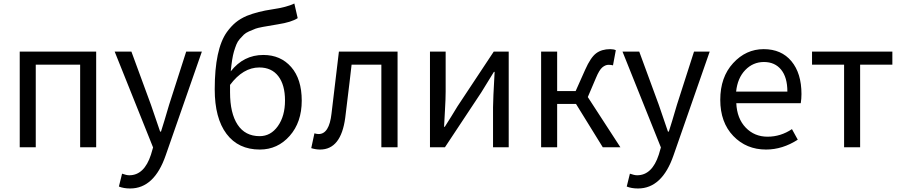

<svg xmlns="http://www.w3.org/2000/svg" viewBox="-20 -836 5114 1090"><path d="M92 0V-543H526V0H435V-469H183V0Z M719 234Q682 234 655 223L673 150Q698 159 714 159Q799 159 837 42L849 1L631 -543H726L837 -241Q875 -128 889 -89H894Q910 -138 940 -241L1037 -543H1126L921 45Q856 234 719 234Z M1286 -312Q1286 -193 1329 -128Q1372 -63 1454 -63Q1517 -63 1557.5 -120Q1598 -177 1598 -265.5Q1598 -354 1560 -403.5Q1522 -453 1452 -453Q1360 -453 1286 -354ZM1455 13Q1333 13 1266 -76Q1199 -165 1199 -329Q1199 -557 1268 -654Q1292 -687 1318 -708.5Q1344 -730 1381 -746Q1444 -771 1526 -783Q1608 -795 1651 -816L1670 -733Q1635 -710 1558 -698Q1451 -681 1431.5 -673.5Q1412 -666 1393 -657.5Q1374 -649 1364 -639Q1354 -629 1341.5 -615Q1329 -601 1322 -583.5Q1315 -566 1308 -543Q1297 -505 1290 -431Q1363 -524 1475 -524Q1573 -524 1633 -455.5Q1693 -387 1693 -264.5Q1693 -142 1624.5 -64.5Q1556 13 1455 13Z M1797 13Q1773 13 1747 5L1765 -79Q1779 -75 1789 -75Q1849 -75 1862 -191Q1865 -216 1904 -543H2237V0H2145V-469H1976Q1972 -435 1965 -374Q1947 -222 1940 -168Q1916 13 1797 13Z M2421 0V-543H2510V-316Q2510 -275 2506 -208Q2502 -141 2501 -116H2505Q2541 -172 2577 -232L2783 -543H2868V0H2779V-227Q2779 -268 2788 -428H2784Q2726 -334 2712 -311L2506 0Z M3052 0V-543H3143V-319H3248L3302 -440Q3333 -510 3364.5 -533.5Q3396 -557 3444 -557Q3464 -557 3476 -551L3460 -465Q3451 -468 3434 -468Q3417 -468 3399.5 -453.5Q3382 -439 3363 -393L3317 -285L3502 0H3402L3250 -246H3143V0Z M3602 234Q3565 234 3538 223L3556 150Q3581 159 3597 159Q3682 159 3720 42L3732 1L3514 -543H3609L3720 -241Q3758 -128 3772 -89H3777Q3793 -138 3823 -241L3920 -543H4009L3804 45Q3739 234 3602 234Z M4329 13Q4217 13 4143 -64Q4069 -141 4069 -269.5Q4069 -398 4142 -477.5Q4215 -557 4315.5 -557Q4416 -557 4473 -488.5Q4530 -420 4530 -302Q4530 -276 4526 -250H4160Q4164 -163 4213.5 -111.5Q4263 -60 4337.5 -60Q4412 -60 4476 -103L4509 -43Q4422 13 4329 13ZM4159 -316H4450Q4450 -397 4414.5 -440.5Q4379 -484 4317 -484Q4255 -484 4211 -438.5Q4167 -393 4159 -316Z M4772 0V-469H4590V-543H5046V-469H4863V0Z"/></svg>

Font: Swei Fan Sans CJK TC
Style: Regular
Weight: 400
Version: Version 2.130